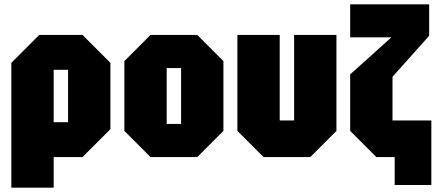

<svg xmlns="http://www.w3.org/2000/svg" viewBox="-20 -720 2015 880"><path d="M32 140V-432L160 -560H358L486 -432V-128L358 0H226V140ZM292 -400H226V-160H292Z M550 -120V-440L670 -560H884L1004 -440V-120L884 0H670ZM744 -152H810V-408H744Z M1522 -560V-120L1402 0H1188L1068 -120V-560H1262V-168H1328V-560Z M1705 0 1585 -120V-379L1774 -549H1585V-700H1947V-556L1779 -368V-168H1957V128H1789V0Z"/></svg>

Font: Tektur Condensed ExtraBold
Style: Regular
Weight: 800
Width: 3
Designer: Adam Jagosz
Foundry: Adam Jagosz
Version: Version 1.005;gftools[0.9.30]